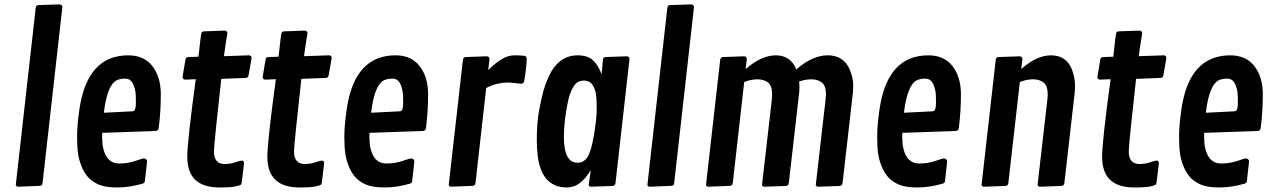

<svg xmlns="http://www.w3.org/2000/svg" viewBox="-20 -846 5797 872"><path d="M263.2 -813 173.3 -15.1Q172.4 -8.3 169.9 -5.4Q167.5 -2.4 160.6 -2L62.5 2Q51.8 1 51.8 -7.3L142.1 -809.6Q143.1 -816.4 145.5 -819.3Q147.9 -822.3 154.8 -822.8L250.5 -826.2Q263.2 -824.7 263.2 -813Z M340.8 -350.6Q376.5 -594.7 562.5 -594.7Q634.3 -594.7 672.4 -545.4Q710.4 -496.1 710.4 -417.5Q710.4 -338.9 700.7 -264.6Q699.2 -251.5 685.5 -251L444.3 -242.7Q443.8 -235.4 443.8 -223.1Q443.8 -168 463.1 -135.7Q482.4 -103.5 521.5 -103.5Q560.5 -103.5 594 -115Q627.4 -126.5 633.3 -126.5Q639.2 -126.5 643.6 -122.6Q647.9 -118.7 647.9 -111.8L638.2 -25.9Q637.7 -18.6 635.5 -16.4Q633.3 -14.2 627 -11.7Q567.9 5.4 513.2 5.4Q458.5 5.4 428.2 -7.8Q397.9 -21 379.6 -41.7Q361.3 -62.5 349.9 -91.6Q338.4 -120.6 334.2 -149.2Q330.1 -177.7 330.1 -227.5Q330.1 -277.3 340.8 -350.6ZM456.1 -365.2 451.7 -334 579.1 -340.3Q587.4 -340.8 589.8 -343.3Q597.2 -350.6 597.2 -383.5Q597.2 -416.5 595 -429.9Q592.8 -443.4 587.4 -457.5Q576.2 -488.8 549.1 -488.8Q522 -488.8 506.3 -479.5Q471.7 -458 456.1 -365.2Z M881.3 -588.4Q892.6 -695.8 896 -699.5Q899.4 -703.1 906.2 -703.6L999.5 -707Q1012.7 -706.1 1012.7 -694.8Q1003.4 -640.6 997.1 -590.8L1110.8 -594.7Q1122.6 -594.2 1122.6 -582L1108.9 -504.4Q1106.9 -492.7 1096.7 -492.2L984.9 -487.8Q951.7 -189 951.7 -158.2Q951.7 -101.1 1000.5 -101.1Q1025.4 -101.1 1048.8 -108.9Q1072.3 -116.7 1078.1 -116.7Q1088.4 -116.7 1088.4 -104L1078.1 -18.6Q1077.1 -11.2 1074.5 -7.8Q1071.8 -4.4 1050.5 0.5Q1029.3 5.4 978 5.4Q902.8 5.4 866.7 -29.5Q830.6 -64.5 830.6 -133.8Q830.6 -203.1 869.1 -486.3L821.3 -484.4Q809.1 -484.9 809.1 -496.6L822.3 -575.2Q823.7 -586.4 835 -586.9Z M1245.1 -588.4Q1256.3 -695.8 1259.8 -699.5Q1263.2 -703.1 1270 -703.6L1363.3 -707Q1376.5 -706.1 1376.5 -694.8Q1367.2 -640.6 1360.8 -590.8L1474.6 -594.7Q1486.3 -594.2 1486.3 -582L1472.7 -504.4Q1470.7 -492.7 1460.4 -492.2L1348.6 -487.8Q1315.4 -189 1315.4 -158.2Q1315.4 -101.1 1364.3 -101.1Q1389.2 -101.1 1412.6 -108.9Q1436 -116.7 1441.9 -116.7Q1452.1 -116.7 1452.1 -104L1441.9 -18.6Q1440.9 -11.2 1438.2 -7.8Q1435.5 -4.4 1414.3 0.5Q1393.1 5.4 1341.8 5.4Q1266.6 5.4 1230.5 -29.5Q1194.3 -64.5 1194.3 -133.8Q1194.3 -203.1 1232.9 -486.3L1185.1 -484.4Q1172.9 -484.9 1172.9 -496.6L1186 -575.2Q1187.5 -586.4 1198.7 -586.9Z M1554.7 -350.6Q1590.3 -594.7 1776.4 -594.7Q1848.1 -594.7 1886.2 -545.4Q1924.3 -496.1 1924.3 -417.5Q1924.3 -338.9 1914.6 -264.6Q1913.1 -251.5 1899.4 -251L1658.2 -242.7Q1657.7 -235.4 1657.7 -223.1Q1657.7 -168 1677 -135.7Q1696.3 -103.5 1735.4 -103.5Q1774.4 -103.5 1807.9 -115Q1841.3 -126.5 1847.2 -126.5Q1853 -126.5 1857.4 -122.6Q1861.8 -118.7 1861.8 -111.8L1852.1 -25.9Q1851.6 -18.6 1849.4 -16.4Q1847.2 -14.2 1840.8 -11.7Q1781.7 5.4 1727.1 5.4Q1672.4 5.4 1642.1 -7.8Q1611.8 -21 1593.5 -41.7Q1575.2 -62.5 1563.7 -91.6Q1552.2 -120.6 1548.1 -149.2Q1543.9 -177.7 1543.9 -227.5Q1543.9 -277.3 1554.7 -350.6ZM1669.9 -365.2 1665.5 -334 1793 -340.3Q1801.3 -340.8 1803.7 -343.3Q1811 -350.6 1811 -383.5Q1811 -416.5 1808.8 -429.9Q1806.6 -443.4 1801.3 -457.5Q1790 -488.8 1762.9 -488.8Q1735.8 -488.8 1720.2 -479.5Q1685.5 -458 1669.9 -365.2Z M2346.7 -465.8 2294.4 -471.2Q2231 -471.2 2188 -445.8L2139.6 -15.1Q2137.7 -2.9 2127.4 -2L2028.8 2Q2018.1 1 2018.1 -7.3L2082.5 -575.2Q2084.5 -585.9 2094.7 -586.9L2189.9 -590.3Q2203.1 -589.8 2203.1 -577.6L2197.3 -527.3Q2228.5 -559.1 2257.8 -576.9Q2287.1 -594.7 2316.7 -594.7Q2346.2 -594.7 2361.8 -592.3Q2372.1 -590.3 2372.1 -578.6Q2372.1 -544.9 2360.8 -478.5Q2358.4 -465.8 2346.7 -465.8Z M2838.9 -577.6 2775.4 -14.6Q2773.9 -2 2762.7 -1.5L2664.1 2Q2653.8 1 2653.8 -7.3L2663.1 -73.7Q2640.6 -35.6 2614 -15.1Q2587.4 5.4 2554.2 5.4Q2521 5.4 2497.6 -6.1Q2474.1 -17.6 2459.2 -36.4Q2444.3 -55.2 2435.1 -81.5Q2418 -128.4 2418 -209.7Q2418 -291 2429 -347.7Q2439.9 -404.3 2448.2 -433.8Q2456.5 -463.4 2470.5 -494.6Q2484.4 -525.9 2502 -546.9Q2542 -594.7 2603 -594.7Q2648.4 -594.7 2672.4 -573Q2696.3 -551.3 2712.4 -508.8L2718.3 -575.2Q2719.2 -585.9 2730.5 -586.9L2826.2 -590.3Q2838.9 -589.4 2838.9 -577.6ZM2541 -223.6Q2541 -106.9 2603.5 -106.9Q2630.9 -106.9 2647.9 -132.1Q2665 -157.2 2677.5 -232.9Q2689.9 -308.6 2689.9 -343.3Q2689.9 -377.9 2689.5 -387.2Q2689 -396.5 2687.5 -411.9Q2686 -427.2 2682.1 -437.7Q2678.2 -448.2 2671.9 -459Q2659.2 -480 2630.9 -480Q2602.5 -480 2585.9 -454.8Q2569.3 -429.7 2560.1 -387.7Q2541 -297.9 2541 -223.6Z M3131.8 -813 3042 -15.1Q3041 -8.3 3038.6 -5.4Q3036.1 -2.4 3029.3 -2L2931.2 2Q2920.4 1 2920.4 -7.3L3010.7 -809.6Q3011.7 -816.4 3014.2 -819.3Q3016.6 -822.3 3023.4 -822.8L3119.1 -826.2Q3131.8 -824.7 3131.8 -813Z M3371.6 -577.6 3366.2 -532.2Q3438 -594.7 3504.2 -594.7Q3570.3 -594.7 3596.7 -530.8Q3669.9 -594.7 3738.8 -594.7Q3823.7 -594.7 3848.1 -504.9Q3855 -480 3855 -458.5Q3855 -437 3853.5 -423.8L3806.6 -14.6Q3804.7 -2.4 3794.4 -1.5L3695.8 2Q3685.1 1 3685.1 -7.3L3729.5 -394Q3731.4 -410.6 3731.4 -417Q3731.4 -457 3712.4 -471.4Q3693.4 -485.8 3665.3 -485.8Q3637.2 -485.8 3609.4 -475.6Q3610.8 -463.9 3610.8 -450.4Q3610.8 -437 3609.4 -423.8L3562.5 -14.6Q3560.5 -2.4 3550.3 -1.5L3451.7 2Q3440.9 1 3440.9 -7.3L3485.4 -394Q3486.8 -406.7 3486.8 -417Q3486.8 -457 3468 -471.4Q3449.2 -485.8 3420.2 -485.8Q3391.1 -485.8 3359.9 -473.6L3308.1 -15.1Q3306.2 -2.9 3295.9 -2L3197.3 2Q3186.5 1 3186.5 -7.3L3251 -575.2Q3252.9 -585.9 3263.2 -586.9L3358.4 -590.3Q3371.6 -589.8 3371.6 -577.6Z M3974.6 -350.6Q4010.3 -594.7 4196.3 -594.7Q4268.1 -594.7 4306.2 -545.4Q4344.2 -496.1 4344.2 -417.5Q4344.2 -338.9 4334.5 -264.6Q4333 -251.5 4319.3 -251L4078.1 -242.7Q4077.6 -235.4 4077.6 -223.1Q4077.6 -168 4096.9 -135.7Q4116.2 -103.5 4155.3 -103.5Q4194.3 -103.5 4227.8 -115Q4261.2 -126.5 4267.1 -126.5Q4272.9 -126.5 4277.3 -122.6Q4281.7 -118.7 4281.7 -111.8L4272 -25.9Q4271.5 -18.6 4269.3 -16.4Q4267.1 -14.2 4260.7 -11.7Q4201.7 5.4 4147 5.4Q4092.3 5.4 4062 -7.8Q4031.7 -21 4013.4 -41.7Q3995.1 -62.5 3983.6 -91.6Q3972.2 -120.6 3968 -149.2Q3963.9 -177.7 3963.9 -227.5Q3963.9 -277.3 3974.6 -350.6ZM4089.8 -365.2 4085.4 -334 4212.9 -340.3Q4221.2 -340.8 4223.6 -343.3Q4231 -350.6 4231 -383.5Q4231 -416.5 4228.8 -429.9Q4226.6 -443.4 4221.2 -457.5Q4210 -488.8 4182.9 -488.8Q4155.8 -488.8 4140.1 -479.5Q4105.5 -458 4089.8 -365.2Z M4623.5 -577.6 4618.2 -532.7Q4688.5 -594.7 4752.9 -594.7Q4835 -594.7 4856.4 -504.9Q4862.3 -480.5 4862.3 -458.7Q4862.3 -437 4860.8 -423.8L4814 -14.6Q4812 -2.4 4801.8 -1.5L4703.1 2Q4692.4 1 4692.4 -7.3L4736.8 -394Q4738.3 -406.7 4738.3 -417Q4738.3 -457 4719.5 -471.4Q4700.7 -485.8 4671.9 -485.8Q4643.1 -485.8 4611.8 -473.6L4559.6 -14.6Q4557.6 -2.4 4547.4 -1.5L4448.7 2Q4438 1 4438 -7.3L4502.4 -575.2Q4504.4 -585.9 4514.6 -586.9L4610.4 -590.3Q4623.5 -589.8 4623.5 -577.6Z M5036.1 -588.4Q5047.4 -695.8 5050.8 -699.5Q5054.2 -703.1 5061 -703.6L5154.3 -707Q5167.5 -706.1 5167.5 -694.8Q5158.2 -640.6 5151.9 -590.8L5265.6 -594.7Q5277.3 -594.2 5277.3 -582L5263.7 -504.4Q5261.7 -492.7 5251.5 -492.2L5139.6 -487.8Q5106.4 -189 5106.4 -158.2Q5106.4 -101.1 5155.3 -101.1Q5180.2 -101.1 5203.6 -108.9Q5227.1 -116.7 5232.9 -116.7Q5243.2 -116.7 5243.2 -104L5232.9 -18.6Q5231.9 -11.2 5229.2 -7.8Q5226.6 -4.4 5205.3 0.5Q5184.1 5.4 5132.8 5.4Q5057.6 5.4 5021.5 -29.5Q4985.4 -64.5 4985.4 -133.8Q4985.4 -203.1 5023.9 -486.3L4976.1 -484.4Q4963.9 -484.9 4963.9 -496.6L4977.1 -575.2Q4978.5 -586.4 4989.7 -586.9Z M5345.7 -350.6Q5381.3 -594.7 5567.4 -594.7Q5639.2 -594.7 5677.2 -545.4Q5715.3 -496.1 5715.3 -417.5Q5715.3 -338.9 5705.6 -264.6Q5704.1 -251.5 5690.4 -251L5449.2 -242.7Q5448.7 -235.4 5448.7 -223.1Q5448.7 -168 5468 -135.7Q5487.3 -103.5 5526.4 -103.5Q5565.4 -103.5 5598.9 -115Q5632.3 -126.5 5638.2 -126.5Q5644 -126.5 5648.4 -122.6Q5652.8 -118.7 5652.8 -111.8L5643.1 -25.9Q5642.6 -18.6 5640.4 -16.4Q5638.2 -14.2 5631.8 -11.7Q5572.8 5.4 5518.1 5.4Q5463.4 5.4 5433.1 -7.8Q5402.8 -21 5384.5 -41.7Q5366.2 -62.5 5354.7 -91.6Q5343.3 -120.6 5339.1 -149.2Q5335 -177.7 5335 -227.5Q5335 -277.3 5345.7 -350.6ZM5460.9 -365.2 5456.5 -334 5584 -340.3Q5592.3 -340.8 5594.7 -343.3Q5602.1 -350.6 5602.1 -383.5Q5602.1 -416.5 5599.9 -429.9Q5597.7 -443.4 5592.3 -457.5Q5581.1 -488.8 5554 -488.8Q5526.9 -488.8 5511.2 -479.5Q5476.6 -458 5460.9 -365.2Z"/></svg>

Font: Contrail One
Style: Regular
Weight: 400
Designer: Riccardo De Franceschi
Foundry: Sorkin Type Co.
Version: Version 1.003